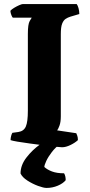

<svg xmlns="http://www.w3.org/2000/svg" viewBox="-20 -724 441 944"><path d="M285 0Q278 0 253.5 -2.5Q229 -5 195 -9.5Q161 -14 126.5 -18.5Q92 -23 66 -27.5Q40 -32 32 -35Q32 -46 35 -56.5Q38 -67 41 -71L70 -75Q97 -79 107 -102Q117 -125 117 -180V-557Q117 -605 126 -620.5Q135 -636 136 -637H43Q40 -640 36 -649.5Q32 -659 31 -671Q37 -678 49.5 -685.5Q62 -693 74.5 -698.5Q87 -704 92 -704H357Q362 -698 366 -684Q370 -670 370 -655L326 -642Q313 -638 302.5 -631Q292 -624 285.5 -607.5Q279 -591 279 -556V-152Q279 -124 272.5 -106.5Q266 -89 261 -83L355 -69Q357 -65 360 -56.5Q363 -48 363 -35Q349 -22 326.5 -11Q304 0 285 0ZM209 200Q194 200 167 190Q140 180 115 164Q90 148 81 129Q81 88 110 50.5Q139 13 177 -14L278 -18Q253 0 235 23.5Q217 47 207.5 67.5Q198 88 198 97Q212 110 235.5 119Q259 128 295 128Q303 141 303 162Q290 178 264 189Q238 200 209 200Z"/></svg>

Font: Texturina 72pt Black
Style: Regular
Weight: 900
Designer: Guillermo Torres Carreño
Foundry: Omnibus-Type
Version: Version 1.002; ttfautohint (v1.8.3)